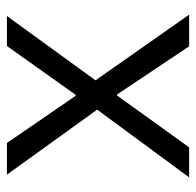

<svg xmlns="http://www.w3.org/2000/svg" viewBox="-26 -556 581 570"><g transform="rotate(-90 265.0 -270.5)"><path d="M113 0H24L225 -273L32 -541H126L266 -337H269L414 -541H503L312 -278L507 0H413L270 -214H267Z"/></g></svg>

Font: IBM Plex Sans JP
Style: Regular
Weight: 400
Designer: Mike Abbink; Paul van der Laan; Pieter van Rosmalen; Wujin Sim; Yejin Wi; Jinhee Kim; Boomi Park; Yona Kim; Kichan Ma
Foundry: Sandoll Inc.
Version: Version 1.001